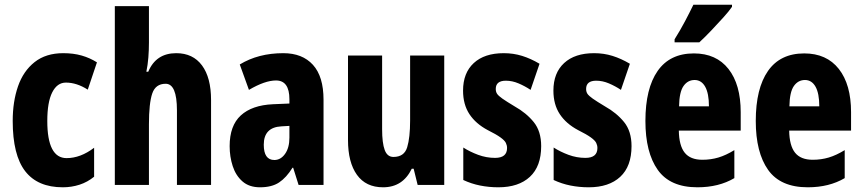

<svg xmlns="http://www.w3.org/2000/svg" viewBox="-20 -786 3667 816"><path d="M247 10Q140 10 87 -58.5Q34 -127 34 -272Q34 -354 56.5 -419Q79 -484 127 -522Q175 -560 249 -560Q292 -560 327 -550Q362 -540 392 -521L353 -405Q306 -435 260 -435Q223 -435 202 -393.5Q181 -352 181 -272Q181 -114 263 -114Q322 -114 380 -158V-35Q352 -12 318 -1Q284 10 247 10Z M613 -605Q613 -573 610.5 -541.5Q608 -510 602 -481H610Q643 -560 729 -560Q800 -560 838.5 -508Q877 -456 877 -361V0H732V-317Q732 -430 684 -430Q641 -430 627 -388.5Q613 -347 613 -258V0H468V-760H613Z M1184 -560Q1265 -560 1310 -510.5Q1355 -461 1355 -362V0H1249L1226 -73H1223Q1197 -31 1166 -10.5Q1135 10 1085 10Q1039 10 1010.5 -15Q982 -40 969 -80Q956 -120 956 -165Q956 -252 1003.5 -295.5Q1051 -339 1140 -343L1210 -346V-364Q1210 -444 1153 -444Q1106 -444 1038 -404L999 -512Q1078 -560 1184 -560ZM1176 -249Q1101 -245 1101 -171Q1101 -106 1146 -106Q1173 -106 1191.5 -132Q1210 -158 1210 -201V-251Z M1868 -550V0H1755L1738 -69H1730Q1692 10 1608 10Q1535 10 1497 -43Q1459 -96 1459 -191V-550H1604V-237Q1604 -178 1615 -148.5Q1626 -119 1652 -119Q1698 -119 1710.5 -160Q1723 -201 1723 -274V-550Z M2280 -165Q2280 -79 2232 -34.5Q2184 10 2098 10Q2058 10 2020.5 2.5Q1983 -5 1949 -21V-159Q1977 -141 2012 -128Q2047 -115 2084 -115Q2135 -115 2135 -157Q2135 -168 2130 -178.5Q2125 -189 2107 -202Q2089 -215 2053 -233Q2002 -260 1975 -301Q1948 -342 1948 -401Q1948 -476 1993.5 -518Q2039 -560 2121 -560Q2162 -560 2199 -548.5Q2236 -537 2273 -515L2235 -404Q2211 -420 2184 -431.5Q2157 -443 2130 -443Q2087 -443 2087 -408Q2087 -396 2092.5 -387.5Q2098 -379 2115 -367Q2132 -355 2167 -334Q2217 -306 2248.5 -267Q2280 -228 2280 -165Z M2664 -165Q2664 -79 2616 -34.5Q2568 10 2482 10Q2442 10 2404.5 2.5Q2367 -5 2333 -21V-159Q2361 -141 2396 -128Q2431 -115 2468 -115Q2519 -115 2519 -157Q2519 -168 2514 -178.5Q2509 -189 2491 -202Q2473 -215 2437 -233Q2386 -260 2359 -301Q2332 -342 2332 -401Q2332 -476 2377.5 -518Q2423 -560 2505 -560Q2546 -560 2583 -548.5Q2620 -537 2657 -515L2619 -404Q2595 -420 2568 -431.5Q2541 -443 2514 -443Q2471 -443 2471 -408Q2471 -396 2476.5 -387.5Q2482 -379 2499 -367Q2516 -355 2551 -334Q2601 -306 2632.5 -267Q2664 -228 2664 -165Z M2929 -559Q3024 -559 3076 -493Q3128 -427 3128 -309V-231H2865Q2866 -167 2890 -137Q2914 -107 2965 -107Q3001 -107 3033 -116.5Q3065 -126 3101 -148V-29Q3035 10 2944 10Q2828 10 2775.5 -64Q2723 -138 2723 -272Q2723 -410 2775 -484.5Q2827 -559 2929 -559ZM2932 -446Q2903 -446 2885 -420.5Q2867 -395 2866 -334H2993Q2993 -389 2977 -417.5Q2961 -446 2932 -446ZM3091 -757Q3078 -738 3054 -711.5Q3030 -685 3003 -656.5Q2976 -628 2952 -606H2847V-619Q2872 -659 2891.5 -696Q2911 -733 2927 -766H3091Z M3398 -559Q3493 -559 3545 -493Q3597 -427 3597 -309V-231H3334Q3335 -167 3359 -137Q3383 -107 3434 -107Q3470 -107 3502 -116.5Q3534 -126 3570 -148V-29Q3504 10 3413 10Q3297 10 3244.5 -64Q3192 -138 3192 -272Q3192 -410 3244 -484.5Q3296 -559 3398 -559ZM3401 -446Q3372 -446 3354 -420.5Q3336 -395 3335 -334H3462Q3462 -389 3446 -417.5Q3430 -446 3401 -446Z"/></svg>

Font: Noto Sans Thai ExtCond ExtBd
Style: Regular
Weight: 800
Width: 2
Designer: Monotype Design Team
Foundry: Monotype Imaging Inc.
Version: Version 2.002; ttfautohint (v1.8.4.7-5d5b)